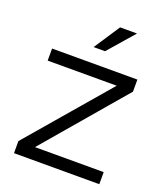

<svg xmlns="http://www.w3.org/2000/svg" viewBox="-160 -1012 971 1121"><g transform="rotate(20 325.0 -451.0)"><path d="M60 -650H590V-575L140 -48L127 -75H590V0H60V-75L512 -602L525 -575H60ZM285 -741 391 -902H496L356 -741Z"/></g></svg>

Font: Syne
Style: Regular
Weight: 400
Designer: Lucas Descroix
Foundry: Bonjour Monde
Version: Version 2.200